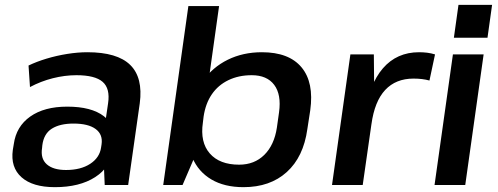

<svg xmlns="http://www.w3.org/2000/svg" viewBox="-20 -765 2059 794"><path d="M405 -188 427 -338Q436 -399 404.5 -426.5Q373 -454 296 -454Q248 -454 198.5 -441.5Q149 -429 104 -405L98 -494Q131 -510 172.5 -522.5Q214 -535 258 -542Q302 -549 341 -549Q465 -549 518.5 -496.5Q572 -444 558 -338L510 0H413ZM207 9Q115 9 69 -32Q23 -73 33 -145L37 -169Q47 -242 105 -283Q163 -324 258 -324Q358 -324 409.5 -284.5Q461 -245 451 -173L448 -148Q438 -74 373.5 -32.5Q309 9 207 9ZM253 -62Q314 -62 353 -87.5Q392 -113 398 -155L400 -168Q406 -209 375.5 -231.5Q345 -254 284 -254Q228 -254 194.5 -233Q161 -212 155 -164L154 -153Q147 -109 173.5 -85.5Q200 -62 253 -62Z M987 9Q908 9 854 -23Q800 -55 775.5 -113Q751 -171 761 -249L768 -295Q779 -373 819 -430Q859 -487 922 -518Q985 -549 1063 -549Q1175 -549 1227 -486.5Q1279 -424 1263 -309L1251 -231Q1235 -116 1166 -53.5Q1097 9 987 9ZM759 -740H886L805 -163L735 0H655ZM969 -84Q1032 -84 1073 -124.5Q1114 -165 1125 -237L1134 -301Q1144 -374 1114 -414Q1084 -454 1021 -454Q967 -454 924.5 -433.5Q882 -413 856 -375Q830 -337 822 -283L819 -258Q807 -177 847.5 -130.5Q888 -84 969 -84Z M1429 -540H1526L1528 -335L1480 0H1353ZM1487 -286Q1506 -416 1563.5 -482.5Q1621 -549 1713 -549Q1730 -549 1746.5 -547Q1763 -545 1779 -540L1756 -432Q1727 -440 1690 -440Q1617 -440 1573 -393Q1529 -346 1516 -251Z M1980 -540 1904 0H1777L1853 -540ZM2015 -745 1996 -609H1857L1876 -745Z"/></svg>

Font: Pathway Extreme 8pt Thin 12pt SemiBold
Style: Italic
Weight: 600
Italic angle: -8°
Version: Version 1.001;gftools[0.9.26]